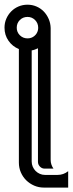

<svg xmlns="http://www.w3.org/2000/svg" viewBox="-45 -663 317 835"><path d="M74.7 -642.6Q95.2 -642.6 113.5 -634.8Q131.8 -627 145.3 -613Q158.7 -599.1 166.7 -580.6Q174.8 -562 175.3 -541V32.2Q175.3 52.7 187.5 70.3H148.9Q137.2 70.3 128.7 61.5Q120.1 52.7 120.1 41V-453.1Q113.3 -449.7 106.4 -447.3Q99.6 -444.8 92.8 -443.8V39.6Q92.8 51.3 97.4 62Q102.1 72.8 109.9 80.6Q117.7 88.4 128.2 93Q138.7 97.7 150.4 97.7H205.6Q231 97.7 251.5 81.5V152.8H146Q123.5 152.8 103.8 144.3Q84 135.7 69.1 121.1Q54.2 106.4 45.7 86.7Q37.1 66.9 37.1 44.4V-449.7Q9.3 -460.9 -8.1 -485.8Q-25.4 -510.7 -25.4 -542.5Q-25.4 -563.5 -17.6 -581.5Q-9.8 -599.6 3.7 -613.3Q17.1 -627 35.4 -634.8Q53.7 -642.6 74.7 -642.6ZM74.7 -589.4Q54.7 -589.4 41.3 -575.9Q27.8 -562.5 27.8 -542.5Q27.8 -522.9 41.5 -509.5Q55.2 -496.1 74.7 -496.1Q91.8 -496.1 104.2 -506.3Q116.7 -516.6 120.1 -532.2Q120.6 -534.7 120.8 -537.4Q121.1 -540 121.1 -542.5Q121.1 -562 107.7 -575.7Q94.2 -589.4 74.7 -589.4Z"/></svg>

Font: Isar CAT
Style: Regular
Weight: 400
Designer: Digitized by Peter Wiegel
Foundry: CAT-Fonts, Peter Wiegel
Version: Version 1.000; ttfautohint (v1.3)